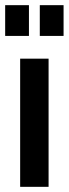

<svg xmlns="http://www.w3.org/2000/svg" viewBox="-28 -723 266 743"><path d="M50 0V-496H160V0ZM126 -584V-703H218V-584ZM-8 -584V-703H84V-584Z"/></svg>

Font: Host Grotesk Light Medium
Style: Regular
Weight: 500
Version: Version 1.003